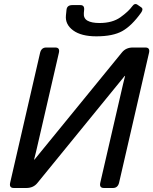

<svg xmlns="http://www.w3.org/2000/svg" viewBox="-20 -937 764 957"><path d="M48.8 0Q24.4 0 30.8 -26.9L179.7 -673.3Q186 -700.2 210.4 -700.2H255.4Q279.8 -700.2 273.4 -673.3L159.7 -180.7Q154.8 -158.7 149.9 -141.6H151.9L587.9 -675.8Q607.9 -700.2 642.1 -700.2H704.6Q729 -700.2 722.7 -673.3L573.7 -26.9Q567.4 0 543 0H498Q473.6 0 480 -26.9L593.8 -519.5Q598.6 -541.5 603.5 -558.6H601.6L166 -24.4Q146 0 111.3 0ZM311.5 -888.2Q314 -911.6 340.3 -911.6H380.9Q401.4 -911.6 399.4 -888.2L397.9 -872.6Q395.5 -845.7 416 -834Q436.5 -822.3 476.1 -822.3Q540 -822.3 580.1 -850.8Q620.1 -879.4 639.2 -905.8Q651.4 -922.9 665 -913.6L684.1 -900.4Q696.3 -892.1 683.1 -873.5Q636.7 -808.6 589.8 -782.2Q543 -755.9 460.4 -755.9Q384.8 -755.9 344.5 -785.6Q304.2 -815.4 308.6 -859.9Z"/></svg>

Font: Istok
Style: Italic
Weight: 500
Italic angle: -13°
Designer: Andrey V. Panov
Foundry: Andrey V. Panov
Version: Version 1.0.3